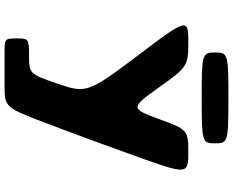

<svg xmlns="http://www.w3.org/2000/svg" viewBox="-112 -934 1045 862"><g transform="rotate(90 411.0 -502.5)"><path d="M215 -945C215 -887 221 -885 419 -885C617 -885 623 -887 623 -945C623 -1003 617 -1005 419 -1005C221 -1005 215 -1003 215 -945ZM229 -598C396 -376 399 -366 356 -240C313 -114 310 -110 232 -110C154 -110 152 -108 152 -55C152 -2 153 0 213 0H275H369C460 0 464 -5 533 -188C602 -371 606 -382 685 -601C763 -819 763 -825 664 -825C564 -825 560 -821 514 -693C467 -565 463 -565 372 -693C281 -821 275 -825 168 -825C60 -825 61 -819 229 -598Z"/></g></svg>

Font: Hussar Print
Style: Bold
Weight: 700
Foundry: Cannot Into Space Fonts
Version: Version 2.00